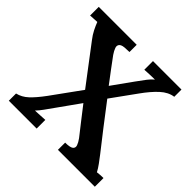

<svg xmlns="http://www.w3.org/2000/svg" viewBox="-176 -867 1034 1034"><g transform="rotate(45 341.0 -350.0)"><path d="M27 0V-55Q62 -63 91 -90Q120 -117 156 -166L276 -332Q226 -398 186.5 -450Q147 -502 113 -547Q95 -570 83.5 -593Q72 -616 64 -637Q49 -636 36.5 -635.5Q24 -635 12 -634V-700H301V-645L280 -644Q247 -644 236.5 -633.5Q226 -623 231.5 -607Q237 -591 250 -572Q271 -543 297 -508.5Q323 -474 351 -437L434 -553Q456 -584 472 -604.5Q488 -625 503 -637Q485 -637 462 -636Q439 -635 425 -634V-700H642V-645Q603 -640 567.5 -607.5Q532 -575 495 -523L394 -383Q443 -319 490.5 -257Q538 -195 578 -145Q595 -123 610 -102.5Q625 -82 635 -63Q651 -65 660.5 -65.5Q670 -66 682 -66V0H401V-55Q438 -55 450 -64.5Q462 -74 456.5 -90Q451 -106 437 -125Q412 -156 382.5 -194.5Q353 -233 320 -275Q297 -243 274 -210.5Q251 -178 228 -146Q208 -118 194.5 -99Q181 -80 164 -62Q182 -63 203.5 -64Q225 -65 239 -66V0Z"/></g></svg>

Font: Lora SemiBold
Style: Regular
Weight: 600
Designer: Olga Karpushina, Alexei Vanyashin (Cyrillic)
Foundry: Cyreal
Version: Version 3.011; ttfautohint (v1.8.4.7-5d5b)